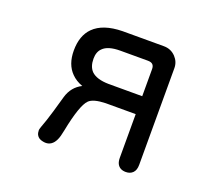

<svg xmlns="http://www.w3.org/2000/svg" viewBox="-124 -893 1248 1100"><g transform="rotate(20 500.0 -343.0)"><path d="M221.7 -519.5Q221.7 -610.4 271.5 -660.2Q328.1 -716.8 446.3 -718.8H698.2Q742.2 -718.8 771.5 -687.5Q797.9 -659.2 797.9 -621.1V-32.2Q797.9 1 781.7 17.1Q765.6 33.2 739.3 33.2Q701.2 33.2 686.5 3.9Q679.7 -10.7 679.7 -32.2V-297.9H497.1Q421.9 -295.9 396.5 -270.5Q359.4 -233.4 327.1 -69.3Q323.2 -51.8 319.3 -35.2Q303.7 21.5 266.6 31.2Q259.8 33.2 251 33.2Q242.2 33.2 233.4 31.2Q206.1 26.4 195.3 5.9Q189.5 -5.9 189.5 -22.5Q189.5 -30.3 211.9 -90.8Q227.5 -136.7 258.8 -249Q278.3 -315.4 336.9 -344.7Q295.9 -359.4 269.5 -386.7Q221.7 -434.6 221.7 -519.5ZM640.6 -609.4H472.7Q397.5 -609.4 367.2 -578.1Q343.8 -555.7 343.8 -513.7Q343.8 -465.8 369.1 -439.5Q401.4 -408.2 474.6 -407.2Q577.1 -407.2 679.7 -407.2V-572.3Q679.7 -590.8 670.4 -600.1Q661.1 -609.4 640.6 -609.4Z"/></g></svg>

Font: FakePearl
Style: SemiBold
Weight: 400
Version: Version 1.2